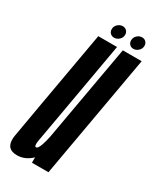

<svg xmlns="http://www.w3.org/2000/svg" viewBox="-207 -746 667 807"><g transform="rotate(30 126.5 -342.0)"><path d="M94 0V-26Q62 4.5 23.5 4.5Q-2.5 4.5 -15 -8Q-31.5 -25.5 -24.5 -65.5Q-12 -136 4.5 -232L69.5 -600H160.5L95.5 -230.5Q78 -131.5 72 -98Q66.5 -68.5 74 -65Q75 -64.5 76.5 -64.5Q85.5 -64.5 94.5 -91Q101 -110 106 -135L188.5 -600H280L174 0ZM130 -627.5Q118 -627.5 110.8 -635Q103.5 -642.5 103.5 -654Q103.5 -668 114.2 -678Q125 -688 138.5 -688Q149.5 -688 157 -680.5Q164.5 -673 164.5 -661.5Q164.5 -647.5 153.8 -637.5Q143 -627.5 130 -627.5ZM223.5 -627.5Q212 -627.5 204.8 -635Q197.5 -642.5 197.5 -654Q197.5 -668 208 -678Q218.5 -688 232 -688Q243.5 -688 250.8 -680.5Q258 -673 258 -661.5Q258 -647.5 247.2 -637.5Q236.5 -627.5 223.5 -627.5Z"/></g></svg>

Font: Anybody UltraCondensed Medium
Style: Italic
Weight: 500
Width: 1
Italic angle: -10°
Designer: Tyler Finck
Foundry: Etcetera Type Company
Version: Version 1.010; ttfautohint (v1.8.3) -l 8 -r 50 -G 200 -x 14 